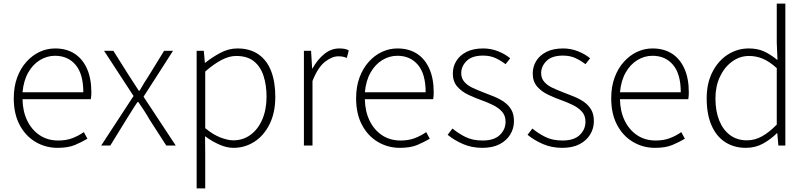

<svg xmlns="http://www.w3.org/2000/svg" viewBox="-20 -814 4515 1074"><path d="M302 13Q235 13 179 -20Q123 -53 90 -115Q57 -177 57 -264Q57 -329 76 -380.5Q95 -432 128 -468.5Q161 -505 202 -524Q243 -543 288 -543Q351 -543 396 -514.5Q441 -486 466 -431Q491 -376 491 -298Q491 -289 490.5 -279.5Q490 -270 488 -259H106Q107 -192 132 -140Q157 -88 201.5 -58Q246 -28 306 -28Q350 -28 384.5 -41Q419 -54 449 -75L469 -38Q437 -19 399 -3Q361 13 302 13ZM106 -298H446Q446 -400 403 -451Q360 -502 288 -502Q243 -502 203.5 -478Q164 -454 138 -408.5Q112 -363 106 -298Z M546 0 727 -277 562 -530H614L699 -395Q713 -372 727.5 -351Q742 -330 756 -307H761Q774 -330 787 -351Q800 -372 815 -395L898 -530H948L783 -273L963 0H910L816 -146Q802 -171 786 -195.5Q770 -220 754 -243H749Q733 -220 718 -195.5Q703 -171 687 -146L597 0Z M1080 240V-530H1120L1126 -463H1128Q1167 -494 1213 -518.5Q1259 -543 1308 -543Q1379 -543 1426.5 -509.5Q1474 -476 1497 -415.5Q1520 -355 1520 -273Q1520 -183 1487.5 -118.5Q1455 -54 1402 -20.5Q1349 13 1286 13Q1249 13 1208.5 -4.5Q1168 -22 1127 -52L1128 46V240ZM1285 -29Q1339 -29 1381 -59.5Q1423 -90 1447 -145.5Q1471 -201 1471 -273Q1471 -338 1454 -390Q1437 -442 1400 -471.5Q1363 -501 1301 -501Q1262 -501 1219 -478.5Q1176 -456 1128 -414V-97Q1173 -60 1214 -44.5Q1255 -29 1285 -29Z M1680 0V-530H1720L1726 -431H1728Q1755 -480 1793.5 -511.5Q1832 -543 1878 -543Q1893 -543 1905.5 -541Q1918 -539 1931 -532L1920 -490Q1907 -495 1897.5 -497Q1888 -499 1872 -499Q1837 -499 1797.5 -468Q1758 -437 1728 -361V0Z M2217 13Q2150 13 2094 -20Q2038 -53 2005 -115Q1972 -177 1972 -264Q1972 -329 1991 -380.5Q2010 -432 2043 -468.5Q2076 -505 2117 -524Q2158 -543 2203 -543Q2266 -543 2311 -514.5Q2356 -486 2381 -431Q2406 -376 2406 -298Q2406 -289 2405.5 -279.5Q2405 -270 2403 -259H2021Q2022 -192 2047 -140Q2072 -88 2116.5 -58Q2161 -28 2221 -28Q2265 -28 2299.5 -41Q2334 -54 2364 -75L2384 -38Q2352 -19 2314 -3Q2276 13 2217 13ZM2021 -298H2361Q2361 -400 2318 -451Q2275 -502 2203 -502Q2158 -502 2118.5 -478Q2079 -454 2053 -408.5Q2027 -363 2021 -298Z M2678 13Q2619 13 2569.5 -8.5Q2520 -30 2484 -60L2511 -95Q2545 -67 2584.5 -47.5Q2624 -28 2680 -28Q2744 -28 2776 -59Q2808 -90 2808 -133Q2808 -167 2788.5 -189Q2769 -211 2738.5 -226Q2708 -241 2677 -252Q2638 -266 2600.5 -283.5Q2563 -301 2538 -329.5Q2513 -358 2513 -403Q2513 -441 2532.5 -473Q2552 -505 2590 -524Q2628 -543 2683 -543Q2726 -543 2765.5 -527.5Q2805 -512 2834 -488L2808 -455Q2782 -475 2752 -489Q2722 -503 2682 -503Q2620 -503 2590 -473Q2560 -443 2560 -405Q2560 -376 2577.5 -356Q2595 -336 2623 -323Q2651 -310 2682 -298Q2714 -286 2744.5 -273.5Q2775 -261 2800 -243.5Q2825 -226 2840 -200.5Q2855 -175 2855 -136Q2855 -96 2834.5 -62Q2814 -28 2775 -7.5Q2736 13 2678 13Z M3125 13Q3066 13 3016.5 -8.5Q2967 -30 2931 -60L2958 -95Q2992 -67 3031.5 -47.5Q3071 -28 3127 -28Q3191 -28 3223 -59Q3255 -90 3255 -133Q3255 -167 3235.5 -189Q3216 -211 3185.5 -226Q3155 -241 3124 -252Q3085 -266 3047.5 -283.5Q3010 -301 2985 -329.5Q2960 -358 2960 -403Q2960 -441 2979.5 -473Q2999 -505 3037 -524Q3075 -543 3130 -543Q3173 -543 3212.5 -527.5Q3252 -512 3281 -488L3255 -455Q3229 -475 3199 -489Q3169 -503 3129 -503Q3067 -503 3037 -473Q3007 -443 3007 -405Q3007 -376 3024.5 -356Q3042 -336 3070 -323Q3098 -310 3129 -298Q3161 -286 3191.5 -273.5Q3222 -261 3247 -243.5Q3272 -226 3287 -200.5Q3302 -175 3302 -136Q3302 -96 3281.5 -62Q3261 -28 3222 -7.5Q3183 13 3125 13Z M3644 13Q3577 13 3521 -20Q3465 -53 3432 -115Q3399 -177 3399 -264Q3399 -329 3418 -380.5Q3437 -432 3470 -468.5Q3503 -505 3544 -524Q3585 -543 3630 -543Q3693 -543 3738 -514.5Q3783 -486 3808 -431Q3833 -376 3833 -298Q3833 -289 3832.5 -279.5Q3832 -270 3830 -259H3448Q3449 -192 3474 -140Q3499 -88 3543.5 -58Q3588 -28 3648 -28Q3692 -28 3726.5 -41Q3761 -54 3791 -75L3811 -38Q3779 -19 3741 -3Q3703 13 3644 13ZM3448 -298H3788Q3788 -400 3745 -451Q3702 -502 3630 -502Q3585 -502 3545.5 -478Q3506 -454 3480 -408.5Q3454 -363 3448 -298Z M4152 13Q4086 13 4036.5 -19Q3987 -51 3960 -113Q3933 -175 3933 -264Q3933 -349 3965.5 -412Q3998 -475 4051.5 -509Q4105 -543 4169 -543Q4217 -543 4253.5 -526.5Q4290 -510 4329 -478L4325 -576V-794H4373V0H4334L4328 -69H4326Q4293 -36 4249.5 -11.5Q4206 13 4152 13ZM4158 -29Q4203 -29 4243.5 -52Q4284 -75 4325 -117V-433Q4284 -470 4247 -485.5Q4210 -501 4170 -501Q4118 -501 4075 -469.5Q4032 -438 4007 -384.5Q3982 -331 3982 -264Q3982 -193 4003 -140.5Q4024 -88 4063.5 -58.5Q4103 -29 4158 -29Z"/></svg>

Font: Noto Sans SC Thin ExtraLight
Style: Regular
Weight: 250
Version: Version 2.004-H2;hotconv 1.0.118;makeotfexe 2.5.65603